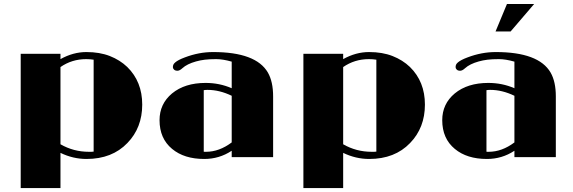

<svg xmlns="http://www.w3.org/2000/svg" viewBox="-20 -793 2894 969"><path d="M416.5 9.3Q348.6 9.3 285.2 -21.5V156.2H84.5V-521.5H285.2V-494.6Q349.1 -530.3 416 -530.3Q482.9 -530.3 534.2 -510.3Q585.4 -490.2 622.1 -455.1Q697.8 -380.9 697.8 -265.1Q697.8 -148.4 623 -71.3Q545.9 9.3 416.5 9.3ZM415 -494.6Q342.8 -494.6 285.2 -454.6V-64.9Q351.1 -26.9 428.7 -26.9H441.4Q447.3 -26.9 452.6 -27.8V-491.7Q434.1 -494.6 415 -494.6Z M1149.4 -32.2Q1086.9 9.3 1010.7 9.3Q909.7 9.3 848.6 -41.5Q785.2 -93.8 785.2 -186.5Q785.2 -268.6 848.1 -321.3Q912.6 -374.5 1017.6 -374.5Q1087.9 -374.5 1149.4 -347.7V-481.9Q1105 -494.6 1071 -494.6Q1037.1 -494.6 1013.7 -491.7Q990.2 -488.8 969.2 -482.9Q923.8 -470.2 900.4 -448.7Q886.7 -436 875.5 -436Q864.3 -436 858.4 -441.7Q852.5 -447.3 852.5 -454.1Q852.5 -460.9 855 -466.6Q857.4 -472.2 864.3 -478Q878.9 -490.7 913.1 -503.4Q983.9 -530.3 1055.2 -530.3Q1272 -530.3 1332 -426.8Q1358.4 -380.9 1358.4 -306.2V0H1149.4ZM1149.4 -309.6Q1087.9 -339.4 1026.9 -339.4Q1017.1 -339.4 1008.3 -337.9V-27.3Q1010.7 -26.9 1013.7 -26.9Q1016.6 -26.9 1019.5 -26.9Q1086.4 -26.9 1149.4 -74.2Z M1843.3 9.3Q1775.4 9.3 1711.9 -21.5V156.2H1511.2V-521.5H1711.9V-494.6Q1775.9 -530.3 1842.8 -530.3Q1909.7 -530.3 1960.9 -510.3Q2012.2 -490.2 2048.8 -455.1Q2124.5 -380.9 2124.5 -265.1Q2124.5 -148.4 2049.8 -71.3Q1972.7 9.3 1843.3 9.3ZM1841.8 -494.6Q1769.5 -494.6 1711.9 -454.6V-64.9Q1777.8 -26.9 1855.5 -26.9H1868.2Q1874 -26.9 1879.4 -27.8V-491.7Q1860.8 -494.6 1841.8 -494.6Z M2576.2 -32.2Q2513.7 9.3 2437.5 9.3Q2336.4 9.3 2275.4 -41.5Q2211.9 -93.8 2211.9 -186.5Q2211.9 -268.6 2274.9 -321.3Q2339.4 -374.5 2444.3 -374.5Q2514.6 -374.5 2576.2 -347.7V-481.9Q2531.7 -494.6 2497.8 -494.6Q2463.9 -494.6 2440.4 -491.7Q2417 -488.8 2396 -482.9Q2350.6 -470.2 2327.1 -448.7Q2313.5 -436 2302.2 -436Q2291 -436 2285.2 -441.7Q2279.3 -447.3 2279.3 -454.1Q2279.3 -460.9 2281.7 -466.6Q2284.2 -472.2 2291 -478Q2305.7 -490.7 2339.8 -503.4Q2410.6 -530.3 2481.9 -530.3Q2698.7 -530.3 2758.8 -426.8Q2785.2 -380.9 2785.2 -306.2V0H2576.2ZM2576.2 -309.6Q2514.6 -339.4 2453.6 -339.4Q2443.8 -339.4 2435.1 -337.9V-27.3Q2437.5 -26.9 2440.4 -26.9Q2443.4 -26.9 2446.3 -26.9Q2513.2 -26.9 2576.2 -74.2ZM2538.6 -772.9H2675.8L2557.1 -634.3H2481Z"/></svg>

Font: Limelight
Style: Regular
Weight: 400
Designer: Nicole Fally
Foundry: Nicole Fally
Version: Version 1.002